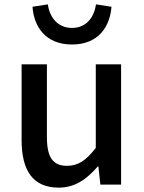

<svg xmlns="http://www.w3.org/2000/svg" viewBox="-20 -846 660 880"><path d="M249 14C324 14 378 -25 428 -83H431L440 0H535V-551H419V-168C374 -110 338 -86 287 -86C223 -86 195 -124 195 -218V-551H79V-204C79 -64 131 14 249 14ZM310 -642C433 -642 484 -726 491 -815L420 -826C412 -771 379 -718 310 -718C241 -718 207 -771 199 -826L129 -815C135 -726 187 -642 310 -642Z"/></svg>

Font: Noto Sans CJK TC Medium
Style: Regular
Weight: 500
Designer: Ryoko NISHIZUKA 西塚涼子 (kana, bopomofo & ideographs); Paul D. Hunt (Latin, Greek & Cyrillic); Sandoll Communications 산돌커뮤니
Foundry: Adobe
Version: Version 2.004;hotconv 1.0.118;makeotfexe 2.5.65603